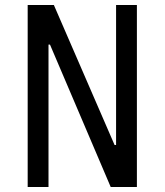

<svg xmlns="http://www.w3.org/2000/svg" viewBox="-20 -750 660 770"><path d="M91 0H174.5V-571H180.5L424 0H529V-730H445.5V-168.5H439.5L196 -730H91Z"/></svg>

Font: Monaspace Argon
Style: Regular
Weight: 400
Designer: Riley Cran & the Lettermatic Team
Foundry: Lettermatic
Version: Version 1.200 (Monaspace Argon)